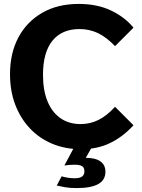

<svg xmlns="http://www.w3.org/2000/svg" viewBox="-20 -740 724 978"><path d="M660 -102Q606 -43 541 -11.5Q476 20 393 20Q312 20 245.5 -8Q179 -36 131 -87.5Q83 -139 57 -208.5Q31 -278 31 -362Q31 -469 73.5 -549Q116 -629 194.5 -674.5Q273 -720 381 -720Q476 -720 546.5 -686Q617 -652 660 -599L566 -505Q523 -550 479.5 -571Q436 -592 385 -592Q295 -592 247 -532.5Q199 -473 199 -359Q199 -280 222 -224Q245 -168 288 -138Q331 -108 391 -108Q439 -108 481.5 -129Q524 -150 566 -196ZM294 158Q306 162 324 165Q342 168 359 168Q388 168 399 158.5Q410 149 410 133Q410 113 397.5 106Q385 99 361 99Q349 99 334.5 100Q320 101 308 103L373 -19H464L417 64Q466 64 491.5 82Q517 100 517 135Q517 177 480.5 197.5Q444 218 371 218Q334 218 310 213.5Q286 209 269 205Z"/></svg>

Font: Moderustic
Style: Bold
Weight: 700
Designer: Tural Alisoy
Foundry: TAFT Foundry
Version: Version 2.120